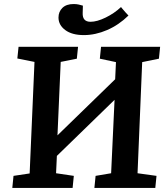

<svg xmlns="http://www.w3.org/2000/svg" viewBox="-20 -932 827 952"><path d="M548 -437 262 -159 258 -73 346 -60 340 0H41L47 -60L127 -72L151 -625L66 -642L72 -700H367L361 -641L281 -625L265 -261L551 -539L555 -624L475 -641L481 -700H774L768 -641L685 -624L662 -73L756 -60L750 0H448L454 -60L531 -73ZM396 -758Q337 -758 303.5 -783Q270 -808 270 -845Q270 -874 289.5 -893Q309 -912 345 -912Q359 -912 370 -909.5Q381 -907 391 -904L390 -868Q388 -824 429 -824Q461 -824 504 -845Q547 -866 580 -897Q580 -897 586.5 -889Q593 -881 602 -871Q611 -861 617 -855Q569 -808 511 -783Q453 -758 396 -758Z"/></svg>

Font: Literata 12pt SemiBold
Style: Italic
Weight: 600
Italic angle: -2°
Designer: Latin by Veronika Burian and Jose Scaglione. Greek by Irene Vlachou. Cyrillic by Vera Evstafieva
Foundry: TypeTogether
Version: Version 3.002